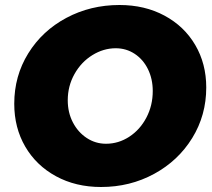

<svg xmlns="http://www.w3.org/2000/svg" viewBox="-20 -734 849 768"><path d="M805 -384Q805 -273 749 -182Q693 -91 596.5 -38.5Q500 14 384 14Q283 14 204 -29Q125 -72 81 -147.5Q37 -223 37 -319Q37 -430 93 -520.5Q149 -611 245.5 -662.5Q342 -714 458 -714Q559 -714 638 -671.5Q717 -629 761 -554Q805 -479 805 -384ZM251 -333Q251 -284 271.5 -244.5Q292 -205 327 -182Q362 -159 404 -159Q454 -159 497 -187Q540 -215 565.5 -263.5Q591 -312 591 -370Q591 -418 572 -457Q553 -496 519 -518.5Q485 -541 443 -541Q394 -541 349.5 -513.5Q305 -486 278 -438Q251 -390 251 -333Z"/></svg>

Font: TypoPRO Montserrat
Style: Italic
Weight: 800
Italic angle: -11.3°
Designer: Julieta Ulanovsky
Foundry: Julieta Ulanovsky
Version: Version 6.001